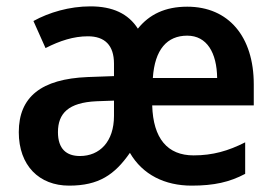

<svg xmlns="http://www.w3.org/2000/svg" viewBox="-20 -573 859 603"><path d="M568 -552C499 -552 449 -528 413 -483C383 -530 334 -553 264 -553C198 -553 134 -534 85 -507L123 -422C168 -445 211 -459 256 -459C309 -459 338 -431 338 -373V-334L255 -331C110 -325 39 -269 39 -158C39 -53 103 10 197 10C290 10 340 -24 388 -93C428 -24 498 10 582 10C652 10 701 -1 750 -27V-126C697 -99 648 -85 588 -85C506 -85 461 -138 458 -242H777V-308C777 -458 698 -552 568 -552ZM568 -461C630 -461 661 -407 662 -328H460C466 -418 505 -461 568 -461ZM283 -255 338 -257V-209C338 -128 293 -83 231 -83C189 -83 162 -105 162 -158C162 -217 195 -251 283 -255Z"/></svg>

Font: Noto Sans Gujarati UI SemiCondensed SemiBold
Style: Regular
Weight: 600
Width: 4
Designer: Jelle Bosma - Monotype Design Team, Universal Thirst
Foundry: Monotype Imaging Inc.
Version: Version 2.106